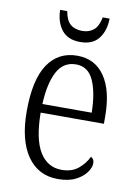

<svg xmlns="http://www.w3.org/2000/svg" viewBox="-84 -787 607 852"><g transform="rotate(10 219.5 -360.5)"><path d="M237 10Q148 10 98.5 -61.5Q49 -133 49 -263Q49 -404 95.5 -474Q142 -544 228 -544Q308 -544 352 -480Q396 -416 396 -298V-267H111Q112 -147 147.5 -90Q183 -33 246 -33Q292 -33 321 -57Q350 -81 365 -113Q371 -110 375.5 -103.5Q380 -97 380 -85Q380 -67 364 -44.5Q348 -22 316.5 -6Q285 10 237 10ZM334 -306Q333 -395 308.5 -450Q284 -505 229 -505Q172 -505 144 -452Q116 -399 112 -306ZM229 -606Q173 -606 145.5 -641Q118 -676 117 -731H149Q156 -690 176 -673Q196 -656 229 -656Q260 -656 280.5 -673Q301 -690 309 -731H340Q339 -676 312 -641Q285 -606 229 -606Z"/></g></svg>

Font: Noto Serif Condensed Light
Style: Regular
Weight: 300
Width: 3
Designer: Monotype Design Team
Foundry: Monotype Imaging Inc.
Version: Version 2.013